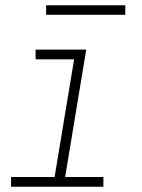

<svg xmlns="http://www.w3.org/2000/svg" viewBox="-20 -708 540 728"><path d="M22 0V-37H187L261 -483H115V-520H307L227 -37H372V0ZM455 -652H155V-688H455Z"/></svg>

Font: Iosevka SS04 XLt Obl
Style: Regular
Weight: 200
Italic angle: -9°
Monospace: yes
Designer: Belleve Invis
Foundry: Belleve Invis
Version: Version 19.0.0; ttfautohint (v1.8.4)